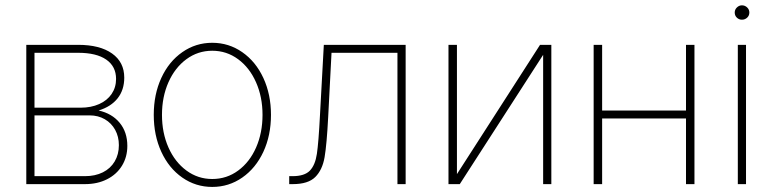

<svg xmlns="http://www.w3.org/2000/svg" viewBox="-20 -701 2943 731"><path d="M80.1 -530.3H277.3Q360.4 -530.3 406.7 -497.3Q453.1 -464.4 453.1 -405.3Q453.1 -358.9 428 -326.9Q402.8 -294.9 355.5 -280.3Q406.2 -269 435.5 -233.6Q464.8 -198.2 464.8 -145.5Q464.8 -103.5 444.6 -70.3Q424.3 -37.1 387.7 -18.6Q351.1 0 303.7 0H80.1ZM432.6 -148.4Q432.6 -180.7 418.5 -206.5Q404.3 -232.4 378.9 -247.1Q353.5 -261.7 321.3 -261.7H111.3V-30.3H303.7Q342.3 -30.3 371.6 -44.9Q400.9 -59.6 416.7 -86.4Q432.6 -113.3 432.6 -148.4ZM421.9 -400.4Q421.9 -448.2 384.5 -474.1Q347.2 -500 277.3 -500H111.3V-291H287.1Q326.7 -291 357.4 -304.7Q388.2 -318.4 405 -343.3Q421.9 -368.2 421.9 -400.4Z M565.4 -263.7Q565.4 -341.8 594.2 -404.3Q623 -466.8 674.1 -502.4Q725.1 -538.1 788.1 -538.1Q851.1 -538.1 902.3 -502.4Q953.6 -466.8 982.7 -404.1Q1011.7 -341.3 1011.7 -263.7Q1011.7 -185.5 982.7 -123Q953.6 -60.5 902.3 -24.9Q851.1 10.7 788.1 10.7Q725.1 10.7 674.1 -24.9Q623 -60.5 594.2 -123Q565.4 -185.5 565.4 -263.7ZM979.5 -263.7Q979.5 -332 954.8 -387.7Q930.2 -443.4 886.5 -475.6Q842.8 -507.8 788.1 -507.8Q733.4 -507.8 689.7 -475.6Q646 -443.4 621.3 -387.7Q596.7 -332 596.7 -263.7Q596.7 -195.3 621.3 -139.6Q646 -84 689.7 -51.8Q733.4 -19.5 788.1 -19.5Q843.3 -19.5 887 -51.8Q930.7 -84 955.1 -139.6Q979.5 -195.3 979.5 -263.7Z M1081.1 -30.3H1093.8Q1139.6 -30.3 1159.9 -51.5Q1180.2 -72.8 1186.5 -115.5Q1192.9 -158.2 1198.2 -261.7L1212.9 -530.3H1524.4V0H1493.2V-500H1242.2L1229.5 -255.9Q1224.1 -150.9 1215.8 -102.5Q1207.5 -54.2 1180.4 -27.1Q1153.3 0 1094.7 0H1081.1Z M2036.1 -530.3H2079.1V0H2047.9V-492.2L1730.5 0H1687.5V-530.3H1719.7V-38.1Z M2272.5 -280.3H2591.8V-530.3H2624V0H2591.8V-250H2272.5V0H2240.2V-530.3H2272.5Z M2789.1 -530.3H2820.3V0H2789.1ZM2777.3 -653.3Q2777.3 -664.6 2785.6 -672.6Q2793.9 -680.7 2804.7 -680.7Q2816.4 -680.7 2824.7 -672.6Q2833 -664.6 2833 -653.3Q2833 -641.6 2824.7 -633.8Q2816.4 -626 2804.7 -626Q2793.5 -626 2785.4 -633.8Q2777.3 -641.6 2777.3 -653.3Z"/></svg>

Font: Pretendard JP Thin
Style: Regular
Weight: 100
Designer: Base glyphs from Inter by Rasmus Andersson; Hangeul glyphs from Noto Sans CJK(Source Han Sans) by Jang Soo-young and Kan
Foundry: Kil Hyung-jin
Version: Version 1.309